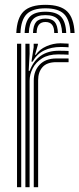

<svg xmlns="http://www.w3.org/2000/svg" viewBox="-20 -783 332 803"><path d="M111.5 -525 120.8 -585.5V-600H138.5V-595.8L126.5 -553.8H129.8Q145.2 -576.8 173.9 -589.4Q202.5 -602 233 -602Q246.2 -602 266.8 -600.5V-585.2Q251 -586.5 234.2 -586.5Q194.8 -586.5 164.8 -572.1Q134.8 -557.8 116.2 -525ZM86.2 0V-600H103.5L103.8 -558L100 -486.8H104.2Q136 -570.8 225.8 -570.8Q236.8 -570.8 248.5 -570.5Q260.2 -570.2 266.8 -569.8V-554.2Q259.5 -554.8 247 -555.1Q234.5 -555.5 222.8 -555.5Q182.5 -555.5 156.1 -539Q129.8 -522.5 116.8 -497.1Q103.8 -471.8 103.8 -445V0ZM51.2 0V-600H68.8V0ZM121.2 0V-446.5Q121.2 -486.8 146 -512.6Q170.8 -538.5 215.5 -538.5H266.8V-523Q255 -523 241.4 -523Q227.8 -523 215.5 -523Q176 -523 157.8 -502.2Q139.5 -481.5 139.5 -447.8V0ZM170 -762.8Q107.2 -762.8 79 -735.4Q50.8 -708 48.2 -645H65.5Q67.8 -700.5 92.1 -724.4Q116.5 -748.2 170 -748.2Q223.5 -748.2 247.8 -724.4Q272 -700.5 274.5 -645H292Q289 -708 260.8 -735.4Q232.5 -762.8 170 -762.8ZM170 -734Q125.2 -734 105.1 -713.4Q85 -692.8 83 -645H100.5Q102 -685 118.1 -702.4Q134.2 -719.8 170 -719.8Q205.8 -719.8 221.9 -702.4Q238 -685 239.8 -645H257Q255 -692.8 234.8 -713.4Q214.5 -734 170 -734ZM170 -705.2Q143.2 -705.2 131.1 -691.2Q119 -677.2 118 -645H133.2Q133.5 -691 170 -691Q207 -691 206.8 -645H222.2Q221 -677.2 208.9 -691.2Q196.8 -705.2 170 -705.2Z"/></svg>

Font: Big Shoulders Inline Display SemiBold
Style: Regular
Weight: 600
Designer: Patric King
Foundry: XO Type Co
Version: Version 1.000